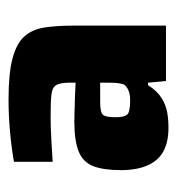

<svg xmlns="http://www.w3.org/2000/svg" viewBox="-2 -734 424 461"><g transform="rotate(-90 210.5 -504.0)"><path d="M134 -312Q100 -312 77.5 -324Q55 -336 43.5 -362Q32 -388 32 -426Q32 -468 41.5 -492.5Q51 -517 76.5 -527.5Q102 -538 149 -538Q158 -538 174 -537.5Q190 -537 208.5 -536.5Q227 -536 242 -535V-549Q242 -571 236.5 -581Q231 -591 213.5 -593Q196 -595 158 -595Q147 -595 133 -594.5Q119 -594 100 -593Q81 -592 52 -590V-683Q86 -689 125 -692.5Q164 -696 202 -696Q264 -696 300 -686.5Q336 -677 353 -658Q370 -639 374.5 -609.5Q379 -580 379 -540V-318H246L242 -361H236Q222 -339 205 -328.5Q188 -318 170.5 -315Q153 -312 134 -312ZM199 -404Q209 -404 215.5 -405.5Q222 -407 227.5 -410Q233 -413 237 -418Q240 -424 241 -434Q242 -444 242 -458V-476H196Q171 -476 165 -469.5Q159 -463 159 -439Q159 -419 165 -411.5Q171 -404 199 -404Z"/></g></svg>

Font: Saira Thin ExtraBold
Style: Regular
Weight: 800
Version: Version 1.101